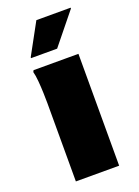

<svg xmlns="http://www.w3.org/2000/svg" viewBox="-145 -822 638 884"><g transform="rotate(-20 174.0 -380.0)"><path d="M68 0V-384Q68 -404 67 -434Q66 -464 63.5 -493Q61 -522 56 -540L60 -548H280V0ZM68 -604V-608L151 -760H319V-756L196 -604Z"/></g></svg>

Font: Kufam Black
Style: Regular
Weight: 900
Designer: Wael Morcos, Artur Schmal
Foundry: Original Type
Version: Version 1.301; ttfautohint (v1.8.3)